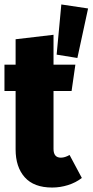

<svg xmlns="http://www.w3.org/2000/svg" viewBox="-22 -823 415 861"><path d="M345 -25Q318 -4 283 7Q248 18 212 18Q130 18 89 -28Q48 -74 48 -153V-415H-2V-533H48V-647L218 -667V-533H316L299 -415H218V-155Q218 -116 251 -116Q269 -116 290 -128ZM373 -785 253 -803 232 -578 325 -563Z"/></svg>

Font: Fira Sans Compressed ExtraBold
Style: Regular
Weight: 800
Width: 1
Designer: bBox Type GmbH & Carrois Corporate GbR & Edenspiekermann AG
Foundry: bBox Type GmbH & Carrois Corporate GbR & Edenspiekermann AG
Version: Version 4.301